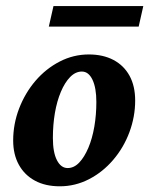

<svg xmlns="http://www.w3.org/2000/svg" viewBox="-20 -620 503 647"><path d="M181.6 7.8Q132.8 7.8 97.7 -11.2Q62.5 -30.3 43.5 -64.9Q24.4 -99.6 24.4 -146.5Q24.4 -202.1 44.4 -254.4Q64.5 -306.6 99.6 -347.7Q134.8 -388.7 181.2 -412.6Q227.5 -436.5 279.3 -436.5Q327.1 -436.5 362.3 -418Q397.5 -399.4 416.5 -364.7Q435.5 -330.1 435.5 -281.2Q435.5 -226.6 416 -174.3Q396.5 -122.1 361.3 -81.1Q326.2 -40 279.8 -16.1Q233.4 7.8 181.6 7.8ZM208 -53.7Q229.5 -53.7 247.1 -72.3Q264.6 -90.8 277.8 -122.1Q291 -153.3 297.9 -193.4Q304.7 -233.4 304.7 -276.4Q304.7 -324.2 291.5 -351.6Q278.3 -378.9 255.9 -378.9Q234.4 -378.9 216.3 -360.4Q198.2 -341.8 185.1 -310.5Q171.9 -279.3 165 -239.3Q158.2 -199.2 158.2 -155.3Q158.2 -106.4 171.9 -80.1Q185.5 -53.7 208 -53.7ZM160.2 -599.6H462.9L447.3 -530.3H144.5Z"/></svg>

Font: Crimson Pro ExtraLight
Style: Bold Italic
Weight: 700
Italic angle: -12°
Version: Version 1.002